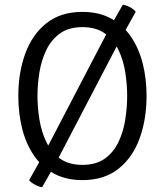

<svg xmlns="http://www.w3.org/2000/svg" viewBox="-20 -745 693 807"><path d="M440.5 -627.5 496 -725Q510 -723.5 526.2 -714.8Q542.5 -706 550.5 -695.5L485 -578L212.5 -55.5L157 42Q143 40 126.8 31.2Q110.5 22.5 102.5 12.5L168 -105ZM137.5 -342Q137.5 -293.5 145.8 -242.5Q154 -191.5 174.8 -148.2Q195.5 -105 232.2 -78.5Q269 -52 326.5 -52Q384 -52 420.8 -78.5Q457.5 -105 478 -148.2Q498.5 -191.5 506.5 -242.5Q514.5 -293.5 514.5 -342Q514.5 -390.5 506.5 -441.2Q498.5 -492 478 -535Q457.5 -578 420.8 -604.5Q384 -631 326.5 -631Q269 -631 232.2 -604.5Q195.5 -578 174.8 -535Q154 -492 145.8 -441.2Q137.5 -390.5 137.5 -342ZM57 -342Q57 -439.5 86.2 -519.8Q115.5 -600 175.2 -647.5Q235 -695 326.5 -695Q395.5 -695 446.2 -667.5Q497 -640 530.2 -591.2Q563.5 -542.5 579.8 -478.5Q596 -414.5 596 -342Q596 -244 567 -163.8Q538 -83.5 478.2 -35.8Q418.5 12 326.5 12Q257.5 12 206.5 -15.5Q155.5 -43 122.2 -92Q89 -141 73 -205Q57 -269 57 -342Z"/></svg>

Font: Signika SC
Style: Regular
Weight: 300
Designer: Anna Giedryś
Foundry: Anna Giedryś
Version: Version 2.000